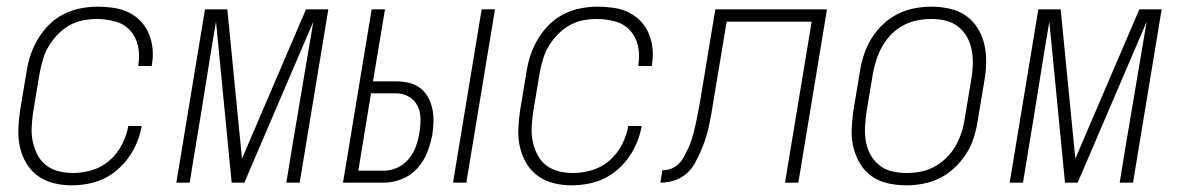

<svg xmlns="http://www.w3.org/2000/svg" viewBox="-20 -548 3540 576"><path d="M195 8Q167 8 141 1.5Q115 -5 94 -20Q73 -35 59.5 -57.5Q46 -80 40 -106Q34 -132 35 -160Q36 -188 40 -215L60 -335Q64 -361 72.5 -385.5Q81 -410 95 -433Q109 -456 128.5 -475Q148 -494 172 -506Q196 -518 222 -523Q248 -528 273 -528Q297 -528 321 -524.5Q345 -521 365.5 -511Q386 -501 401.5 -485Q417 -469 426 -448Q435 -427 437.5 -403.5Q440 -380 436 -356L435 -350H395V-354Q400 -383 394 -410Q388 -437 370.5 -456.5Q353 -476 326 -483.5Q299 -491 270 -491Q250 -491 229 -487Q208 -483 188.5 -472Q169 -461 153.5 -445Q138 -429 126.5 -410Q115 -391 109 -370.5Q103 -350 99 -329L79 -209Q76 -187 75 -165Q74 -143 78.5 -122.5Q83 -102 92.5 -83.5Q102 -65 118 -52.5Q134 -40 155 -34.5Q176 -29 199 -29Q227 -29 256 -37.5Q285 -46 308.5 -66.5Q332 -87 346 -114.5Q360 -142 365 -170H405Q401 -146 391.5 -122.5Q382 -99 367.5 -78Q353 -57 333 -39.5Q313 -22 290.5 -11.5Q268 -1 243 3.5Q218 8 195 8Z M509 0 595 -520H662L706 -72L898 -520H965L879 0H839L856 -104Q872 -199 888 -294Q904 -389 920 -483L713 0H675L628 -483Q612 -389 597 -294Q582 -199 566 -104L549 0Z M1339 0 1425 -520H1465L1379 0ZM1009 0 1095 -520H1135L1099 -304H1168Q1188 -304 1207 -299.5Q1226 -295 1240.5 -284Q1255 -273 1264 -256.5Q1273 -240 1277 -221.5Q1281 -203 1280.5 -183.5Q1280 -164 1277 -144Q1272 -117 1261.5 -90.5Q1251 -64 1231.5 -42.5Q1212 -21 1185 -10.5Q1158 0 1131 0ZM1055 -36H1131Q1152 -36 1172 -45Q1192 -54 1206 -71Q1220 -88 1227.5 -108.5Q1235 -129 1238 -149Q1242 -171 1241.5 -192Q1241 -213 1232.5 -230.5Q1224 -248 1206.5 -258Q1189 -268 1168 -268H1093Z M1695 8Q1667 8 1641 1.5Q1615 -5 1594 -20Q1573 -35 1559.5 -57.5Q1546 -80 1540 -106Q1534 -132 1535 -160Q1536 -188 1540 -215L1560 -335Q1564 -361 1572.5 -385.5Q1581 -410 1595 -433Q1609 -456 1628.5 -475Q1648 -494 1672 -506Q1696 -518 1722 -523Q1748 -528 1773 -528Q1797 -528 1821 -524.5Q1845 -521 1865.5 -511Q1886 -501 1901.5 -485Q1917 -469 1926 -448Q1935 -427 1937.5 -403.5Q1940 -380 1936 -356L1935 -350H1895V-354Q1900 -383 1894 -410Q1888 -437 1870.5 -456.5Q1853 -476 1826 -483.5Q1799 -491 1770 -491Q1750 -491 1729 -487Q1708 -483 1688.5 -472Q1669 -461 1653.5 -445Q1638 -429 1626.5 -410Q1615 -391 1609 -370.5Q1603 -350 1599 -329L1579 -209Q1576 -187 1575 -165Q1574 -143 1578.5 -122.5Q1583 -102 1592.5 -83.5Q1602 -65 1618 -52.5Q1634 -40 1655 -34.5Q1676 -29 1699 -29Q1727 -29 1756 -37.5Q1785 -46 1808.5 -66.5Q1832 -87 1846 -114.5Q1860 -142 1865 -170H1905Q1901 -146 1891.5 -122.5Q1882 -99 1867.5 -78Q1853 -57 1833 -39.5Q1813 -22 1790.5 -11.5Q1768 -1 1743 3.5Q1718 8 1695 8Z M2335 0 2415 -483H2160L2121 -249Q2118 -229 2114.5 -209.5Q2111 -190 2107 -170.5Q2103 -151 2096.5 -131.5Q2090 -112 2082 -93.5Q2074 -75 2063.5 -56.5Q2053 -38 2037 -25Q2021 -12 2001 -6Q1981 0 1961 0L1967 -37Q1980 -37 1992.5 -41.5Q2005 -46 2015 -55.5Q2025 -65 2031.5 -77Q2038 -89 2044 -101.5Q2050 -114 2054 -126.5Q2058 -139 2061.5 -152Q2065 -165 2067.5 -177.5Q2070 -190 2072.5 -203Q2075 -216 2077.5 -228.5Q2080 -241 2082 -254L2126 -520H2461L2375 0Z M2699 8Q2671 8 2644 2Q2617 -4 2595.5 -19Q2574 -34 2560.5 -56.5Q2547 -79 2540.5 -105Q2534 -131 2535 -159Q2536 -187 2540 -215L2560 -335Q2564 -361 2572.5 -386Q2581 -411 2595 -433.5Q2609 -456 2629 -475Q2649 -494 2673 -506Q2697 -518 2723 -523Q2749 -528 2774 -528Q2802 -528 2829 -522Q2856 -516 2877.5 -501Q2899 -486 2913 -463.5Q2927 -441 2933 -415Q2939 -389 2938.5 -361Q2938 -333 2933 -305L2913 -185Q2909 -159 2901 -134Q2893 -109 2878.5 -86.5Q2864 -64 2844 -45Q2824 -26 2800 -14Q2776 -2 2750 3Q2724 8 2699 8ZM2700 -29Q2720 -29 2741.5 -33Q2763 -37 2782.5 -47.5Q2802 -58 2818.5 -74Q2835 -90 2846 -109Q2857 -128 2864 -149Q2871 -170 2874 -191L2894 -311Q2898 -333 2898.5 -355Q2899 -377 2895 -398Q2891 -419 2881 -437Q2871 -455 2854.5 -468Q2838 -481 2817.5 -486Q2797 -491 2774 -491Q2754 -491 2732.5 -487Q2711 -483 2691 -472.5Q2671 -462 2655 -446Q2639 -430 2628 -411Q2617 -392 2610 -371Q2603 -350 2599 -329L2579 -209Q2576 -187 2575 -165Q2574 -143 2578 -122Q2582 -101 2592 -83Q2602 -65 2618.5 -52Q2635 -39 2656 -34Q2677 -29 2700 -29Z M3009 0 3095 -520H3162L3206 -72L3398 -520H3465L3379 0H3339L3356 -104Q3372 -199 3388 -294Q3404 -389 3420 -483L3213 0H3175L3128 -483Q3112 -389 3097 -294Q3082 -199 3066 -104L3049 0Z"/></svg>

Font: Iosevka Extralight Oblique
Style: Regular
Weight: 200
Italic angle: -9°
Monospace: yes
Designer: Belleve Invis
Foundry: Belleve Invis
Version: Version 32.5.0; ttfautohint (v1.8.4)